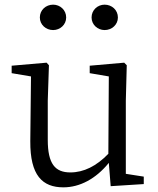

<svg xmlns="http://www.w3.org/2000/svg" viewBox="-20 -790 679 824"><path d="M429 -661C460 -661 486 -684 486 -715C486 -747 460 -770 429 -770C399 -770 373 -747 373 -715C373 -684 399 -661 429 -661ZM208 -661C238 -661 264 -684 264 -715C264 -747 238 -770 208 -770C177 -770 151 -747 151 -715C151 -684 177 -661 208 -661ZM520 -44V-358L524 -510L513 -521L365 -508V-476L447 -462L445 -130C394 -77 339 -50 282 -50C217 -50 185 -86 185 -190V-358L190 -510L180 -521L30 -508V-476L113 -462L110 -184C109 -37 162 14 252 14C322 14 391 -22 447 -91L455 9L597 0V-32Z"/></svg>

Font: Source Han Serif AKR9
Style: Regular
Weight: 400
Designer: Ryoko NISHIZUKA 西塚涼子 (kana & ideographs); Frank Grießhammer (Latin, Greek & Cyrillic); Sandoll Communications 산돌커뮤니케이션, 
Foundry: Adobe Systems Incorporated
Version: Version 1.005;hotconv 1.0.107;makeotfexe 2.5.65593